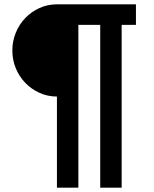

<svg xmlns="http://www.w3.org/2000/svg" viewBox="-20 -718 710 887"><path d="M243 -272Q200 -272 162.5 -289Q125 -306 97 -335Q69 -364 53 -402.5Q37 -441 37 -485Q37 -528 53 -567Q69 -606 97 -635Q125 -664 162.5 -681Q200 -698 243 -698H608V-603H542V149H443V-603H342V149H243Z"/></svg>

Font: IBMPlexSans-SemiBold
Style: Regular
Weight: 600
Designer: Mike Abbink, Paul van der Laan, Pieter van Rosmalen
Foundry: Bold Monday
Version: Version 3.1